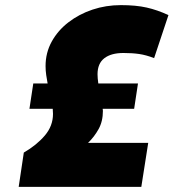

<svg xmlns="http://www.w3.org/2000/svg" viewBox="-20 -730 712 750"><path d="M53 0 73 -134Q123 -163 155 -200.5Q187 -238 187 -285Q187 -295 186 -305H95L110 -404H166Q163 -420 160.5 -437Q158 -454 158 -472Q158 -524 182 -567.5Q206 -611 247.5 -643Q289 -675 341.5 -692.5Q394 -710 452 -710Q511 -710 553 -700.5Q595 -691 638 -671L582 -503Q551 -515 524 -519Q497 -523 462 -523Q414 -523 387.5 -502.5Q361 -482 361 -440Q361 -425 364 -404H519L504 -305H381Q382 -301 382 -297Q382 -256 365 -225.5Q348 -195 324 -172H559L532 0Z"/></svg>

Font: Georama Black
Style: Italic
Weight: 900
Italic angle: -9°
Designer: Jean-Baptiste Levee
Foundry: Production Type
Version: Version 1.000